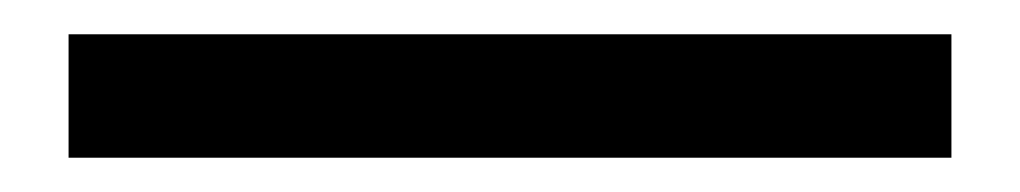

<svg xmlns="http://www.w3.org/2000/svg" viewBox="-20 24 595 112"><path d="M20 116V44H535V116Z"/></svg>

Font: Platypi Light SemiBold
Style: Regular
Weight: 600
Version: Version 1.200